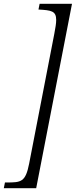

<svg xmlns="http://www.w3.org/2000/svg" viewBox="-44 -759 398 1008"><path d="M-24 229H146L334 -739H164L158 -709C225 -705 251 -702 251 -654C251 -636 247 -613 241 -581L109 100C90 197 67 199 -9 199H-18Z"/></svg>

Font: KpSans
Style: Italic
Weight: 400
Italic angle: -11°
Version: Version 0.66